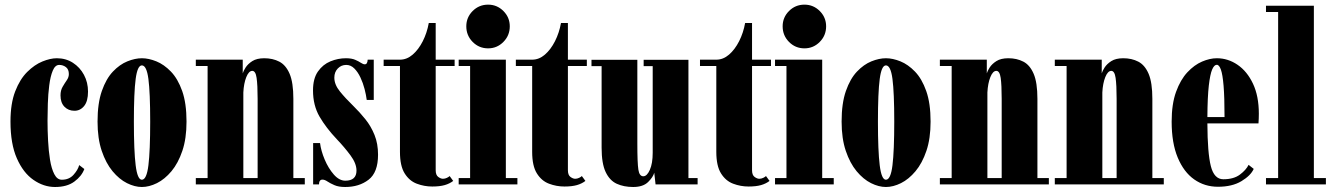

<svg xmlns="http://www.w3.org/2000/svg" viewBox="-20 -774 5598 806"><path d="M211 11Q163.5 11 120.5 -18.8Q77.5 -48.5 50.8 -109.2Q24 -170 24 -263.5Q24 -339.5 43.8 -390.5Q63.5 -441.5 94.2 -472Q125 -502.5 158.2 -516Q191.5 -529.5 218.5 -529.5Q256.5 -529.5 286 -510.5Q315.5 -491.5 332.5 -459.8Q349.5 -428 349.5 -389.5Q349.5 -349 333.2 -329Q317 -309 292.5 -309Q267 -309 250.5 -326Q234 -343 234 -373.5Q234 -394.5 242.8 -409.5Q251.5 -424.5 260.2 -437Q269 -449.5 269 -463Q269 -483 256.8 -492.2Q244.5 -501.5 228.5 -501.5Q211.5 -501.5 201.5 -477.5Q191.5 -453.5 186.8 -416.2Q182 -379 180.8 -339Q179.5 -299 179.5 -267.5Q179.5 -227 181.8 -183.8Q184 -140.5 190 -103.2Q196 -66 208 -42.8Q220 -19.5 239.5 -19.5Q270 -19.5 288.5 -40Q307 -60.5 312.5 -81L334 -64.5Q323 -34.5 292.2 -11.8Q261.5 11 211 11Z M575.5 11Q545.5 11 513 -5.2Q480.5 -21.5 452.5 -55.2Q424.5 -89 407 -140.8Q389.5 -192.5 389.5 -263.5Q389.5 -340.5 407.5 -392Q425.5 -443.5 454 -473.5Q482.5 -503.5 514.8 -516.5Q547 -529.5 575.5 -529.5Q604 -529.5 636.2 -516.5Q668.5 -503.5 697.5 -473.5Q726.5 -443.5 744.8 -392Q763 -340.5 763 -263.5Q763 -192.5 745.5 -140.8Q728 -89 699.8 -55.2Q671.5 -21.5 638.8 -5.2Q606 11 575.5 11ZM575.5 -19.5Q595.5 -19.5 603 -80Q610.5 -140.5 610.5 -263.5Q610.5 -385.5 603 -442.5Q595.5 -499.5 575.5 -499.5Q557 -499.5 549.5 -442.5Q542 -385.5 542 -263.5Q542 -140.5 549.5 -80Q557 -19.5 575.5 -19.5Z M802 0V-26.5H851.5V-497H802V-523.5H999V-466Q1001.5 -475.5 1011 -490.5Q1020.5 -505.5 1039.2 -517.5Q1058 -529.5 1089.5 -529.5Q1125 -529.5 1152.5 -515.2Q1180 -501 1195.8 -464.2Q1211.5 -427.5 1211.5 -359V-26.5H1259.5V0ZM1001.5 -386V-26.5H1061.5V-358.5Q1061.5 -417.5 1057.2 -447Q1053 -476.5 1039 -476.5Q1024.5 -476.5 1014 -450.5Q1003.5 -424.5 1001.5 -386Z M1429 11Q1401.5 11 1383.8 3.2Q1366 -4.5 1354.5 -12.2Q1343 -20 1333.5 -20Q1319.5 -20 1319 0H1294.5V-173.5H1323.5Q1327.5 -141 1343 -104.2Q1358.5 -67.5 1381.2 -41.5Q1404 -15.5 1429.5 -15.5Q1476.5 -15.5 1476.5 -58Q1476.5 -88 1451.2 -122Q1426 -156 1394 -189.5Q1349 -237 1321.5 -284.2Q1294 -331.5 1294 -394.5Q1294 -444.5 1314.8 -474Q1335.5 -503.5 1367.2 -516.5Q1399 -529.5 1432 -529.5Q1456 -529.5 1471 -523Q1486 -516.5 1495.2 -510.2Q1504.5 -504 1511.5 -504Q1522.5 -504 1523.5 -523.5H1549V-354.5H1519.5Q1517 -375 1510.5 -400.2Q1504 -425.5 1493.2 -448.5Q1482.5 -471.5 1467.5 -486.5Q1452.5 -501.5 1433.5 -501.5Q1412.5 -501.5 1398 -486.5Q1383.5 -471.5 1383.5 -448Q1383.5 -419 1406.8 -390.2Q1430 -361.5 1464 -328.5Q1490 -303 1513.8 -273.5Q1537.5 -244 1552.2 -207.5Q1567 -171 1567 -124.5Q1567 -50 1527.2 -19.5Q1487.5 11 1429 11Z M1794.5 9Q1761 9 1729.8 -2.8Q1698.5 -14.5 1678.8 -46Q1659 -77.5 1659 -136.5V-497H1590.5V-523.5H1659Q1688 -523.5 1712.5 -544.8Q1737 -566 1754.8 -601Q1772.5 -636 1780 -677.5H1809V-523.5H1888.5V-497H1809V-59.5Q1809 -39 1819.8 -31.2Q1830.5 -23.5 1839.5 -23.5Q1848 -23.5 1856.2 -27.5Q1864.5 -31.5 1867.5 -35L1882.5 -14.5Q1867.5 -3 1846.8 3Q1826 9 1794.5 9Z M2029 -571Q1991 -571 1964.2 -598Q1937.5 -625 1937.5 -663.5Q1937.5 -701 1964.2 -727.8Q1991 -754.5 2029 -754.5Q2066.5 -754.5 2093.2 -727.8Q2120 -701 2120 -663.5Q2120 -625 2093.2 -598Q2066.5 -571 2029 -571ZM1905.5 0V-26.5H1953.5V-497H1905.5V-523.5H2103.5V-26.5H2152V0Z M2349.5 9Q2316 9 2284.8 -2.8Q2253.5 -14.5 2233.8 -46Q2214 -77.5 2214 -136.5V-497H2145.5V-523.5H2214Q2243 -523.5 2267.5 -544.8Q2292 -566 2309.8 -601Q2327.5 -636 2335 -677.5H2364V-523.5H2443.5V-497H2364V-59.5Q2364 -39 2374.8 -31.2Q2385.5 -23.5 2394.5 -23.5Q2403 -23.5 2411.2 -27.5Q2419.5 -31.5 2422.5 -35L2437.5 -14.5Q2422.5 -3 2401.8 3Q2381 9 2349.5 9Z M2638 11Q2599 11 2569.2 -2.5Q2539.5 -16 2522.5 -51.8Q2505.5 -87.5 2505.5 -154V-496.5H2463V-523H2655.5V-171.5Q2655.5 -90 2659.8 -62Q2664 -34 2680.5 -34Q2696 -34 2708 -61Q2720 -88 2720 -133V-496.5H2682V-523H2870V-26.5H2908.5V0H2732L2726.5 -49Q2722 -31 2700.8 -10Q2679.5 11 2638 11Z M3122.5 9Q3089 9 3057.8 -2.8Q3026.5 -14.5 3006.8 -46Q2987 -77.5 2987 -136.5V-497H2918.5V-523.5H2987Q3016 -523.5 3040.5 -544.8Q3065 -566 3082.8 -601Q3100.5 -636 3108 -677.5H3137V-523.5H3216.5V-497H3137V-59.5Q3137 -39 3147.8 -31.2Q3158.5 -23.5 3167.5 -23.5Q3176 -23.5 3184.2 -27.5Q3192.5 -31.5 3195.5 -35L3210.5 -14.5Q3195.5 -3 3174.8 3Q3154 9 3122.5 9Z M3357 -571Q3319 -571 3292.2 -598Q3265.5 -625 3265.5 -663.5Q3265.5 -701 3292.2 -727.8Q3319 -754.5 3357 -754.5Q3394.5 -754.5 3421.2 -727.8Q3448 -701 3448 -663.5Q3448 -625 3421.2 -598Q3394.5 -571 3357 -571ZM3233.5 0V-26.5H3281.5V-497H3233.5V-523.5H3431.5V-26.5H3480V0Z M3699 11Q3669 11 3636.5 -5.2Q3604 -21.5 3576 -55.2Q3548 -89 3530.5 -140.8Q3513 -192.5 3513 -263.5Q3513 -340.5 3531 -392Q3549 -443.5 3577.5 -473.5Q3606 -503.5 3638.2 -516.5Q3670.5 -529.5 3699 -529.5Q3727.5 -529.5 3759.8 -516.5Q3792 -503.5 3821 -473.5Q3850 -443.5 3868.2 -392Q3886.5 -340.5 3886.5 -263.5Q3886.5 -192.5 3869 -140.8Q3851.5 -89 3823.2 -55.2Q3795 -21.5 3762.2 -5.2Q3729.5 11 3699 11ZM3699 -19.5Q3719 -19.5 3726.5 -80Q3734 -140.5 3734 -263.5Q3734 -385.5 3726.5 -442.5Q3719 -499.5 3699 -499.5Q3680.5 -499.5 3673 -442.5Q3665.5 -385.5 3665.5 -263.5Q3665.5 -140.5 3673 -80Q3680.5 -19.5 3699 -19.5Z M3925.5 0V-26.5H3975V-497H3925.5V-523.5H4122.5V-466Q4125 -475.5 4134.5 -490.5Q4144 -505.5 4162.8 -517.5Q4181.5 -529.5 4213 -529.5Q4248.5 -529.5 4276 -515.2Q4303.5 -501 4319.2 -464.2Q4335 -427.5 4335 -359V-26.5H4383V0ZM4125 -386V-26.5H4185V-358.5Q4185 -417.5 4180.8 -447Q4176.5 -476.5 4162.5 -476.5Q4148 -476.5 4137.5 -450.5Q4127 -424.5 4125 -386Z M4408 0V-26.5H4457.5V-497H4408V-523.5H4605V-466Q4607.5 -475.5 4617 -490.5Q4626.5 -505.5 4645.2 -517.5Q4664 -529.5 4695.5 -529.5Q4731 -529.5 4758.5 -515.2Q4786 -501 4801.8 -464.2Q4817.5 -427.5 4817.5 -359V-26.5H4865.5V0ZM4607.5 -386V-26.5H4667.5V-358.5Q4667.5 -417.5 4663.2 -447Q4659 -476.5 4645 -476.5Q4630.5 -476.5 4620 -450.5Q4609.5 -424.5 4607.5 -386Z M5093 10Q5037 10 4993.2 -20.8Q4949.5 -51.5 4924 -112.5Q4898.5 -173.5 4898.5 -263.5Q4898.5 -337.5 4917 -388.5Q4935.5 -439.5 4964.5 -470.5Q4993.5 -501.5 5026.2 -515.5Q5059 -529.5 5088 -529.5Q5135 -529.5 5175.2 -502Q5215.5 -474.5 5240 -422.5Q5264.5 -370.5 5264.5 -296.5Q5264.5 -277 5263 -256H5048.5Q5049 -131.5 5063 -76.5Q5077 -21.5 5115.5 -21.5Q5159 -21.5 5185 -41Q5211 -60.5 5221.5 -82L5243 -65Q5230.5 -37 5191.5 -13.5Q5152.5 10 5093 10ZM5088 -502Q5077 -502 5068.5 -482.2Q5060 -462.5 5054.5 -414.8Q5049 -367 5048.5 -282.5H5120.5Q5120.5 -366 5116.5 -413.8Q5112.5 -461.5 5105.2 -481.8Q5098 -502 5088 -502Z M5294.5 0V-26.5H5345.5V-723.5H5294.5V-750H5495.5V-26.5H5546V0Z"/></svg>

Font: Imbue 50pt Black
Style: Regular
Weight: 900
Designer: Tyler Finck
Foundry: Etcetera Type Company
Version: Version 1.102; ttfautohint (v1.8.3)